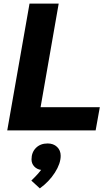

<svg xmlns="http://www.w3.org/2000/svg" viewBox="-20 -720 610 1060"><path d="M143 -700H304L204 -128H531L508 0H20ZM315 140Q315 183 283 233Q251 283 200 320L153 277Q157 273 174 256Q191 239 207 218Q184 215 169 199Q154 183 154 160Q154 121 178.5 96.5Q203 72 243 72Q275 72 295 91Q315 110 315 140Z"/></svg>

Font: Sarabun ExtraBold
Style: Italic
Weight: 800
Italic angle: -10°
Designer: Suppakit Chalermlarp | Katatrad Co.,Ltd.
Foundry: Cadson Demak Co.,Ltd.
Version: Version 1.000; ttfautohint (v1.6)